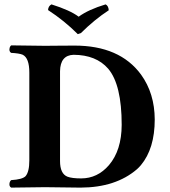

<svg xmlns="http://www.w3.org/2000/svg" viewBox="-20 -854 774 876"><path d="M199.2 -808.1Q200.2 -826.2 214.8 -834Q300.3 -807.1 338.9 -777.8Q383.8 -810.5 461.9 -834Q475.1 -827.1 476.1 -807.1Q411.6 -765.1 349.1 -703.1L335 -698.2Q273.4 -759.8 199.2 -808.1ZM253.9 -119.1Q253.9 -61.5 287.6 -47.9Q308.1 -40 350.1 -40Q424.8 -40 477.1 -100.6Q534.7 -168 535.2 -284.2Q535.2 -467.8 473.6 -540.5Q418.9 -603.5 315.9 -604Q254.9 -602.1 253.9 -528.8ZM185.1 0 30.8 2Q19.5 -4.9 24.4 -22.5Q26.9 -29.3 30.8 -32.2Q82 -35.2 96.7 -50.3Q113.8 -70.3 113.8 -122.1V-522.9Q113.8 -589.8 83 -604.5Q67.9 -610.8 30.8 -612.8Q19.5 -619.6 24.4 -637.2Q26.9 -644 30.8 -647Q31.7 -647 185.1 -645Q203.6 -645 243.2 -645.5Q292.5 -646 319.8 -646Q526.4 -646 623.5 -513.7Q685.5 -427.7 686 -309.1Q686 -176.3 623 -100.6Q613.8 -89.8 605 -82Q508.3 1.5 347.2 2Q327.1 2 266.1 1Q205.1 0 185.1 0Z"/></svg>

Font: Linux Libertine O
Style: Bold
Weight: 700
Designer: Philipp H. Poll
Foundry: Philipp H. Poll
Version: Version 5.0.0